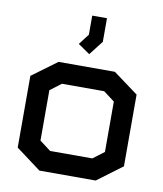

<svg xmlns="http://www.w3.org/2000/svg" viewBox="-80 -765 708 833"><g transform="rotate(10 274.0 -349.0)"><path d="M398 2H150L40 -80V-396L150 -477H398L508 -396V-80ZM416 -349 367 -386H181L132 -349V-127L181 -90H367L416 -127ZM223 -569 259 -616V-700H324V-596L275 -533Z"/></g></svg>

Font: Turret Road
Style: Bold
Weight: 700
Designer: Noponies
Foundry: Noponies
Version: Version 1.001; ttfautohint (v1.8)